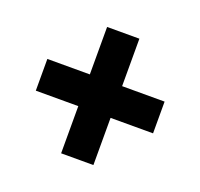

<svg xmlns="http://www.w3.org/2000/svg" viewBox="-89 -651 682 654"><g transform="rotate(20 252.5 -324.0)"><path d="M194 -266H40V-381H194V-553H311V-381H465V-266H311V-95H194Z"/></g></svg>

Font: Noto Sans Devanagari Condensed ExtraBold
Style: Regular
Weight: 800
Width: 3
Designer: Jelle Bosma - Monotype Design Team
Foundry: Monotype Imaging Inc.
Version: Version 2.004; ttfautohint (v1.8.4.7-5d5b)